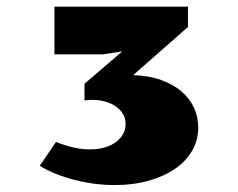

<svg xmlns="http://www.w3.org/2000/svg" viewBox="-20 -798 704 568"><path d="M145.5 -377.9Q152.3 -375.5 162.4 -371.8Q172.4 -368.2 185.3 -364.7Q198.2 -361.3 213.6 -358.6Q229 -356 246.1 -356Q271.5 -356 291 -362.1Q310.5 -368.2 324 -378.4Q337.4 -388.7 344.5 -402.3Q351.6 -416 351.6 -431.2Q351.6 -448.7 342.3 -463.1Q333 -477.5 316.7 -487.1Q300.3 -496.6 278.1 -500.5Q255.9 -504.4 230 -501V-550.3L341.8 -646L283.2 -637.2H141.1V-778.3H536.1V-718.3L374 -575.7Q420.9 -574.2 456.8 -561.3Q492.7 -548.3 517.1 -527.3Q541.5 -506.3 554 -479Q566.4 -451.7 566.4 -420.9Q566.4 -382.3 547.6 -350.8Q528.8 -319.3 495.6 -297.1Q462.4 -274.9 417.5 -262.7Q372.6 -250.5 319.8 -250.5Q290 -250.5 259.5 -254.4Q229 -258.3 200 -265.9Q170.9 -273.4 144.8 -283.9Q118.7 -294.4 97.7 -307.6Z"/></svg>

Font: Poller One
Style: Regular
Weight: 400
Designer: Yvonne Schttler
Foundry: Yvonne Schttler
Version: Version 1.002